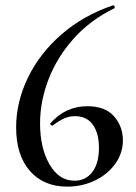

<svg xmlns="http://www.w3.org/2000/svg" viewBox="-20 -681 505 714"><path d="M437 -159Q437 -112 409 -72.5Q381 -33 333.5 -10Q286 13 230 13Q142 13 91 -45.5Q40 -104 40 -207Q40 -301 83.5 -391.5Q127 -482 208.5 -553Q290 -624 400 -661Q404 -662 406 -657Q408 -652 405 -650Q316 -607 254 -537.5Q192 -468 160.5 -386Q129 -304 129 -222Q129 -131 164 -70Q199 -9 257 -9Q299 -9 323.5 -41.5Q348 -74 348 -131Q348 -185 325.5 -217Q303 -249 258 -249Q238 -249 219.5 -241Q201 -233 177 -215Q176 -214 174 -214Q171 -214 168.5 -217Q166 -220 167 -222Q223 -286 305 -286Q371 -286 404 -248.5Q437 -211 437 -159Z"/></svg>

Font: Cormorant Garamond SemiBold
Style: Regular
Weight: 600
Designer: Christian Thalmann (Catharsis Fonts)
Foundry: Catharsis Fonts
Version: Version 4.000